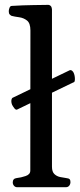

<svg xmlns="http://www.w3.org/2000/svg" viewBox="-20 -781 332 801"><path d="M50.8 -323.7Q45.4 -321.8 39.1 -330.3Q32.7 -338.9 30.3 -344.2Q27.3 -351.6 27.3 -358.4Q27.3 -368.2 31.7 -372.6L270.5 -487.8Q275.9 -489.7 280.8 -485.8Q285.6 -481.9 287.6 -476.6Q292.5 -465.3 292.5 -450.7Q292.5 -441.9 289.6 -439ZM51.3 0Q43.5 0 38.3 -6.1Q33.2 -12.2 33.2 -20Q33.2 -36.1 49.3 -38.1Q67.4 -40 86.9 -46.6Q106.4 -53.2 106.4 -69.3L106.9 -653.8Q106.9 -684.1 92.8 -695.3Q78.6 -706.5 60.1 -709Q41.5 -711.4 28.3 -714.8Q23.4 -717.3 20 -721.2Q16.6 -725.1 16.6 -734.4Q16.6 -740.2 19.5 -748Q22.5 -755.9 28.3 -756.3Q77.1 -759.3 119.1 -759.8Q161.1 -760.3 182.1 -760.7Q186 -760.7 190.9 -756.8Q195.8 -752.9 196.8 -741.2V-85.4Q196.8 -64.5 206.8 -54.9Q216.8 -45.4 230.7 -42.5Q244.6 -39.6 256.3 -38.1Q266.6 -37.1 270.3 -33.4Q273.9 -29.8 273.9 -21.5Q273.9 -12.7 268.8 -6.3Q263.7 0 254.9 0Z"/></svg>

Font: Gelasio
Style: Regular
Weight: 400
Designer: Eben Sorkin
Foundry: Eben Sorkin
Version: Version 1.008